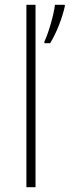

<svg xmlns="http://www.w3.org/2000/svg" viewBox="-20 -780 290 800"><path d="M128 0V-760H90V0ZM250 -753V-760H209C204 -717 181 -639 165 -607V-600H189C217 -646 239 -705 250 -753Z"/></svg>

Font: Noto Sans Tamil ExtraLight
Style: Regular
Weight: 200
Designer: Jelle Bosma - Monotype Design Team
Foundry: Monotype Imaging Inc.
Version: Version 2.004